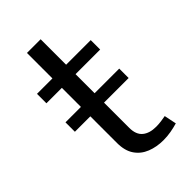

<svg xmlns="http://www.w3.org/2000/svg" viewBox="-202 -715 790 790"><g transform="rotate(-45 193.0 -320.5)"><path d="M27.2 -277.5H339.9V-332.3H27.2ZM334.2 -61.8Q324 -59.6 308.5 -57.6Q292.9 -55.5 278.3 -55.5Q240 -55.5 218.3 -73.7Q196.7 -91.8 196.7 -130.6V-646.3H117V-122.3Q117 -77.1 136.3 -49Q155.6 -20.9 188.3 -8Q220.9 5 260.8 5Q282.7 5 304.3 1.2Q326 -2.7 345.2 -8.3ZM27.2 -443.2H339.9V-498.1H27.2Z"/></g></svg>

Font: Estedad VF
Style: Regular
Weight: 100
Designer: Amin Abedi
Version: Version 7.3